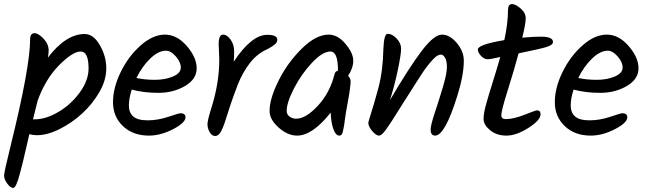

<svg xmlns="http://www.w3.org/2000/svg" viewBox="-58 -681 3176 943"><path d="M358 -514Q401 -514 432.5 -459Q464 -404 464 -345.5Q464 -287 430 -228.5Q396 -170 346 -124Q296 -78 235.5 -47.5Q175 -17 124 -17Q104 -17 86 -22Q82 -5 72 39Q62 83 55 112Q48 141 39 174Q21 242 7 242Q-7 242 -22.5 220.5Q-38 199 -38 182Q-38 165 -6 36Q90 -353 90 -488Q90 -518 112 -518Q130 -518 155.5 -491.5Q181 -465 181 -433Q181 -417 177 -398Q266 -514 358 -514ZM114 -95Q167 -95 228.5 -131Q290 -167 333.5 -226.5Q377 -286 377 -345Q377 -428 338 -428Q299 -428 232.5 -361Q166 -294 127 -187L104 -95Z M589 -241Q575 -197 575 -162.5Q575 -128 596.5 -109Q618 -90 667.5 -90Q717 -90 769.5 -107.5Q822 -125 827 -125Q853 -125 853 -105Q853 -78 792 -46.5Q731 -15 673 -15Q595 -15 546 -61.5Q497 -108 497 -179Q497 -250 535 -327.5Q573 -405 633 -458Q693 -511 752 -511Q811 -511 859.5 -455Q908 -399 908 -345.5Q908 -292 850.5 -258.5Q793 -225 720.5 -225Q648 -225 589 -241ZM757 -432Q720 -432 680 -393.5Q640 -355 612 -298Q652 -289 703 -289Q754 -289 792 -305.5Q830 -322 830 -349Q830 -376 805.5 -404Q781 -432 757 -432Z M1019 -389 1016 -464Q1016 -511 1038 -511Q1057 -511 1074.5 -486.5Q1092 -462 1092 -428.5Q1092 -395 1090 -378Q1177 -510 1255 -510Q1304 -510 1304 -486Q1304 -474 1293 -464Q1282 -454 1258 -441Q1205 -418 1168.5 -370.5Q1132 -323 1109 -263Q1086 -203 1072.5 -162Q1059 -121 1052 -98Q1045 -75 1036 -53Q1020 -13 999 -13Q982 -13 971.5 -32.5Q961 -52 961 -70.5Q961 -89 978 -144Q1019 -270 1019 -389Z M1652 -309Q1664 -294 1664 -283Q1664 -255 1651.5 -187Q1639 -119 1636.5 -98Q1634 -77 1632 -64.5Q1630 -52 1627 -40Q1623 -15 1609 -15Q1591 -15 1579.5 -46.5Q1568 -78 1566 -128Q1477 -15 1401 -15Q1355 -15 1310.5 -54.5Q1266 -94 1266 -136Q1266 -196 1310 -284.5Q1354 -373 1424 -442Q1494 -511 1556 -511Q1601 -511 1639 -465.5Q1677 -420 1677 -383.5Q1677 -347 1652 -309ZM1602 -335Q1602 -428 1565 -428Q1526 -428 1474 -372.5Q1422 -317 1386 -247Q1350 -177 1350 -136Q1350 -119 1364 -108.5Q1378 -98 1397 -98Q1444 -98 1503 -161.5Q1562 -225 1585 -316Q1588 -331 1602 -334Z M2220 -383Q2220 -311 2187 -207Q2127 -15 2079 -15Q2057 -15 2057 -45Q2057 -66 2078.5 -130.5Q2100 -195 2118.5 -257.5Q2137 -320 2137 -351.5Q2137 -383 2127.5 -398Q2118 -413 2108.5 -413Q2099 -413 2089 -407Q2079 -401 2066.5 -387Q2054 -373 2043 -359.5Q2032 -346 2015.5 -321Q1999 -296 1988 -278.5Q1977 -261 1956 -228Q1935 -195 1924 -178Q1913 -161 1895 -132Q1877 -103 1866.5 -87Q1856 -71 1843 -52Q1818 -15 1803.5 -15Q1789 -15 1770 -37.5Q1751 -60 1751 -77Q1751 -82 1758 -104Q1777 -162 1800 -247.5Q1823 -333 1825 -442Q1828 -515 1846 -515Q1868 -515 1890 -492Q1912 -469 1912 -441.5Q1912 -414 1895.5 -335.5Q1879 -257 1857 -189Q1953 -352 2013.5 -431.5Q2074 -511 2112.5 -511Q2151 -511 2185.5 -470Q2220 -429 2220 -383Z M2404 -115Q2404 -96 2426 -96Q2464 -96 2518.5 -117.5Q2573 -139 2579 -139Q2597 -139 2597 -120Q2597 -91 2537.5 -53Q2478 -15 2429.5 -15Q2381 -15 2349 -41.5Q2317 -68 2317 -96Q2317 -124 2329 -167.5Q2341 -211 2363.5 -282.5Q2386 -354 2399 -401Q2352 -390 2336 -390Q2320 -390 2304.5 -406.5Q2289 -423 2289 -438Q2289 -462 2419 -484Q2437 -567 2437 -631Q2437 -661 2457 -661Q2474 -661 2499 -639.5Q2524 -618 2524 -591Q2524 -564 2507 -496Q2564 -501 2598 -501Q2658 -501 2658 -475Q2658 -460 2625.5 -450Q2593 -440 2489 -419Q2468 -340 2436 -238.5Q2404 -137 2404 -115Z M2759 -241Q2745 -197 2745 -162.5Q2745 -128 2766.5 -109Q2788 -90 2837.5 -90Q2887 -90 2939.5 -107.5Q2992 -125 2997 -125Q3023 -125 3023 -105Q3023 -78 2962 -46.5Q2901 -15 2843 -15Q2765 -15 2716 -61.5Q2667 -108 2667 -179Q2667 -250 2705 -327.5Q2743 -405 2803 -458Q2863 -511 2922 -511Q2981 -511 3029.5 -455Q3078 -399 3078 -345.5Q3078 -292 3020.5 -258.5Q2963 -225 2890.5 -225Q2818 -225 2759 -241ZM2927 -432Q2890 -432 2850 -393.5Q2810 -355 2782 -298Q2822 -289 2873 -289Q2924 -289 2962 -305.5Q3000 -322 3000 -349Q3000 -376 2975.5 -404Q2951 -432 2927 -432Z"/></svg>

Font: Kalam
Style: Regular
Weight: 400
Designer: Lipi Raval (Devanagari and Latin), Jonny Pinhorn (Latin)
Foundry: Indian Type Foundry
Version: Version 2.001;PS 1.0;hotconv 1.0.79;makeotf.lib2.5.61930; tt